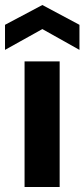

<svg xmlns="http://www.w3.org/2000/svg" viewBox="-33 -746 337 766"><path d="M65 0V-501H205V0ZM-13 -547V-647L136 -726L284 -647V-547L136 -630Z"/></svg>

Font: DM Sans 17pt ExtraBold
Style: Regular
Weight: 800
Version: Version 4.004;gftools[0.9.30]